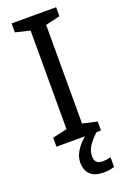

<svg xmlns="http://www.w3.org/2000/svg" viewBox="-175 -769 689 1045"><g transform="rotate(-20 169.5 -247.0)"><path d="M298 0H40V-52L124 -71V-642L40 -662V-714H298V-662L214 -642V-71L298 -52ZM204 116Q204 161 249 161Q266 161 277.5 158.5Q289 156 297 155V211Q283 215 269 217.5Q255 220 235 220Q182 220 157 195Q132 170 132 126Q132 97 146.5 70Q161 43 182.5 21Q204 -1 224 -15L272 0Q238 32 221 58.5Q204 85 204 116Z"/></g></svg>

Font: Noto Sans Old South Arabian
Style: Regular
Weight: 400
Designer: Monotype Design Team
Foundry: Monotype Imaging Inc.
Version: Version 2.001; ttfautohint (v1.8.4.7-5d5b)